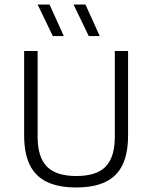

<svg xmlns="http://www.w3.org/2000/svg" viewBox="-20 -820 671 847"><path d="M316.5 7Q237.5 7 186.5 -17.8Q135.5 -42.5 111 -93.2Q86.5 -144 86.5 -223.5V-595H146V-217Q146 -126.5 187 -85Q228 -43.5 316.5 -43.5Q405.5 -43.5 446 -85Q486.5 -126.5 486.5 -217V-595H545V-223.5Q545 -144 520.8 -93.2Q496.5 -42.5 445.8 -17.8Q395 7 316.5 7ZM371.5 -661 304.5 -800H357L420 -661ZM213 -661 146 -800H198.5L261.5 -661Z"/></svg>

Font: Encode Sans SC Condensed Thin Light
Style: Regular
Weight: 300
Version: Version 3.002